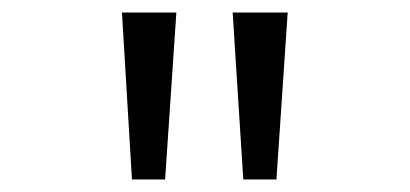

<svg xmlns="http://www.w3.org/2000/svg" viewBox="-20 -720 656 307"><path d="M369 -433 352 -700H440L422 -433ZM191 -433 175 -700H262L244 -433Z"/></svg>

Font: Overpass Mono Light Light
Style: Regular
Weight: 300
Monospace: yes
Version: Version 4.000